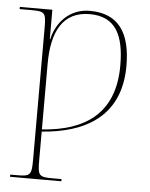

<svg xmlns="http://www.w3.org/2000/svg" viewBox="-55 -591 684 876"><g transform="rotate(5 287.0 -153.0)"><path d="M24 240H259V230H222C155 230 150 226 150 152V22C344 8 509 -76 509 -310C509 -460 454 -546 321 -546C232 -546 170 -483 152 -401H150V-536H1V-526H54C116 -526 122 -521 122 -452V152C122 226 116 230 50 230H24ZM150 12V-289C150 -435 198 -531 322 -531C442 -531 481 -446 481 -309C481 -84 340 -1 150 12Z"/></g></svg>

Font: Noto Serif Display Thin
Style: Regular
Weight: 100
Designer: Monotype Design Team
Foundry: Monotype Imaging Inc.
Version: Version 2.009